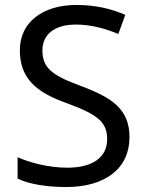

<svg xmlns="http://www.w3.org/2000/svg" viewBox="-20 -744 589 774"><path d="M502 -191C502 -303 433 -350 307 -397C191 -440 151 -469 151 -541C151 -603 197 -645 286 -645C348 -645 407 -628 457 -607L485 -684C431 -708 366 -724 288 -724C153 -724 60 -655 60 -542C60 -431 122 -374 244 -330C373 -283 412 -253 412 -183C412 -112 357 -68 251 -68C175 -68 99 -89 51 -110V-24C96 -2 167 10 247 10C403 10 502 -64 502 -191Z"/></svg>

Font: Noto Sans Cypriot
Style: Regular
Weight: 400
Designer: Monotype Design Team
Foundry: Monotype Imaging Inc.
Version: Version 2.002